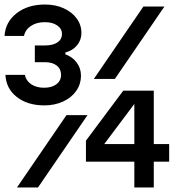

<svg xmlns="http://www.w3.org/2000/svg" viewBox="-26 -829 796 849"><path d="M170 -363Q96 -363 48.5 -400Q1 -437 -2 -498H84Q89 -472 112 -456.5Q135 -441 169 -441Q203 -441 223.5 -456.5Q244 -472 244 -498Q244 -524 225 -539Q206 -554 173 -554H128V-628H173Q208 -628 228 -641.5Q248 -655 248 -679Q248 -702 227 -716.5Q206 -731 172 -731Q136 -731 111 -714.5Q86 -698 80 -670H-6Q-2 -732 47.5 -770.5Q97 -809 173 -809Q219 -809 255.5 -792.5Q292 -776 313 -747.5Q334 -719 334 -683Q334 -652 314.5 -628.5Q295 -605 263 -597V-589Q295 -577 313.5 -552Q332 -527 332 -495Q332 -457 311 -427Q290 -397 253 -380Q216 -363 170 -363ZM482 -480H389L608 -800H701ZM142 0H49L268 -320H361ZM654 -192H722V-114H654V0H568V-114H354V-207L519 -428H654ZM414 -192H568V-424H609L414 -164Z"/></svg>

Font: Martian Mono sWd Rg
Style: Regular
Weight: 400
Width: 6
Monospace: yes
Designer: Roman Shamin
Foundry: Evil Martians
Version: Version 1.000